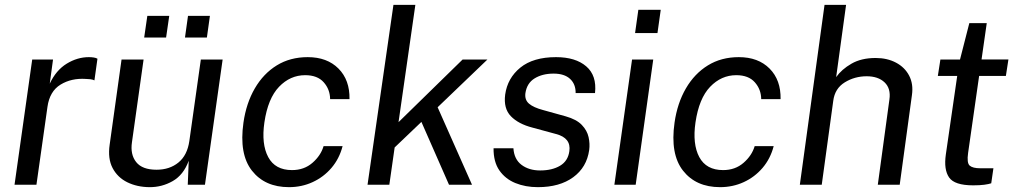

<svg xmlns="http://www.w3.org/2000/svg" viewBox="-20 -763 4198 793"><path d="M40 0 113 -517H199L185.5 -417.5Q211.5 -473 255.5 -500Q299.5 -527 347 -527Q357.5 -527 367.2 -525.5Q377 -524 382.5 -520.5L370 -431Q363.5 -434.5 352.8 -435.8Q342 -437 334.5 -437Q275 -441 230 -413.5Q185 -386 176 -321.5L130.5 0Z M597 10Q546 9.5 505.8 -10.2Q465.5 -30 445 -69Q424.5 -108 433 -166L482 -517H573L525 -175.5Q517.5 -125 542.5 -93.5Q567.5 -62 626.5 -62Q680.5 -62 717 -91.8Q753.5 -121.5 762 -180.5L809.5 -517H899.5L826.5 0H755.5L759.5 -99Q738 -40.5 693.2 -15Q648.5 10.5 597 10ZM744 -608 756.5 -697.5H847L834.5 -608ZM575.5 -608 588.5 -697.5H679L666 -608Z M1173.5 10Q1074 10 1020.5 -58.2Q967 -126.5 985.5 -256.5Q997 -337 1032.5 -398Q1068 -459 1123.2 -493Q1178.5 -527 1251 -527Q1331 -527 1378 -479.8Q1425 -432.5 1423.5 -353.5H1343.5Q1343 -394 1317 -423.2Q1291 -452.5 1240.5 -452.5Q1178.5 -452.5 1132.5 -404.5Q1086.5 -356.5 1072 -257.5Q1059 -168 1087.8 -114.2Q1116.5 -60.5 1186 -60.5Q1236 -60.5 1270.5 -90.5Q1305 -120.5 1316.5 -159.5H1395Q1381.5 -107.5 1349 -69.5Q1316.5 -31.5 1271.2 -10.8Q1226 10 1173.5 10Z M1498 0 1605 -743H1695.5L1626 -258.5L1890.5 -517H1993L1787.5 -320L1929.5 0H1834.5L1720.5 -259.5L1610 -154L1588 0Z M2201.5 10Q2150 10 2108.5 -7Q2067 -24 2042.5 -59.2Q2018 -94.5 2018.5 -150.5H2100.5Q2103.5 -105 2134.2 -82Q2165 -59 2211 -59Q2260.5 -59 2293.2 -78.5Q2326 -98 2331.5 -138.5Q2339.5 -193 2276.5 -209.5L2179 -236Q2121 -251 2090 -283Q2059 -315 2066.5 -372.5Q2076 -440.5 2129.2 -483.8Q2182.5 -527 2276.5 -527Q2357 -527 2401.2 -489Q2445.5 -451 2437.5 -378.5H2357.5Q2358 -415.5 2334.5 -437.2Q2311 -459 2266.5 -459Q2220 -459 2188 -439.2Q2156 -419.5 2150 -378Q2146.5 -350.5 2165 -334.8Q2183.5 -319 2223 -308.5L2316.5 -282.5Q2361 -270 2383 -247Q2405 -224 2411 -196.5Q2417 -169 2413.5 -143.5Q2403.5 -72 2347.5 -31Q2291.5 10 2201.5 10Z M2603 -626.5 2616.5 -722.5H2709L2695.5 -626.5ZM2517.5 0 2590.5 -517H2678L2605.5 0Z M2954 10Q2854.5 10 2801 -58.2Q2747.5 -126.5 2766 -256.5Q2777.5 -337 2813 -398Q2848.5 -459 2903.8 -493Q2959 -527 3031.5 -527Q3111.5 -527 3158.5 -479.8Q3205.5 -432.5 3204 -353.5H3124Q3123.5 -394 3097.5 -423.2Q3071.5 -452.5 3021 -452.5Q2959 -452.5 2913 -404.5Q2867 -356.5 2852.5 -257.5Q2839.5 -168 2868.2 -114.2Q2897 -60.5 2966.5 -60.5Q3016.5 -60.5 3051 -90.5Q3085.5 -120.5 3097 -159.5H3175.5Q3162 -107.5 3129.5 -69.5Q3097 -31.5 3051.8 -10.8Q3006.5 10 2954 10Z M3283.5 0 3385.5 -743H3474.5L3433.5 -444.5Q3456 -476.5 3496.8 -500Q3537.5 -523.5 3596.5 -523.5Q3644.5 -523.5 3680.8 -504.2Q3717 -485 3735 -450.5Q3753 -416 3746.5 -370.5L3696 0H3605.5L3653.5 -352.5Q3660 -397.5 3633.5 -422.8Q3607 -448 3559.5 -448Q3510 -448 3469 -422.8Q3428 -397.5 3421.5 -346.5L3374 0Z M3999.5 2.5Q3922.5 2.5 3900 -30Q3877.5 -62.5 3886.5 -125L3933.5 -449.5H3853.5L3864 -517H3945L3983.5 -667.5H4055.5L4034 -517.5H4145L4134.5 -449.5H4024L3978.5 -131.5Q3972.5 -90 3985 -79Q3997.5 -68 4029 -68H4083L4074 -6Q4064 -2.5 4045.5 0Q4027 2.5 3999.5 2.5Z"/></svg>

Font: Public Sans
Style: Italic
Weight: 400
Italic angle: -8°
Designer: The Public Sans project authors (U.S. Web Design System). Libre Franklin designed by Pablo Impallari and Rodrigo Fuenzal
Version: Version 1.008; ttfautohint (v1.8.1) -l 8 -r 50 -G 200 -x 14 